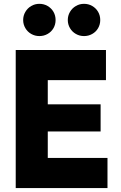

<svg xmlns="http://www.w3.org/2000/svg" viewBox="-20 -963 619 983"><path d="M60.5 -707H522.5V-552.7H224.6V-428.7H495.1V-290H224.6V-154.3H530.3V0H60.5ZM98.6 -860.4Q98.6 -883.3 109.9 -902.3Q121.1 -921.4 140.1 -932.4Q159.2 -943.4 181.6 -943.4Q204.6 -943.4 223.6 -932.4Q242.7 -921.4 253.7 -902.6Q264.6 -883.8 264.6 -860.4Q264.6 -837.4 253.7 -818.6Q242.7 -799.8 223.6 -789.1Q204.6 -778.3 181.6 -778.3Q159.2 -778.3 140.1 -789.1Q121.1 -799.8 109.9 -818.8Q98.6 -837.9 98.6 -860.4ZM327.1 -860.4Q327.1 -883.3 338.4 -902.3Q349.6 -921.4 368.7 -932.4Q387.7 -943.4 410.2 -943.4Q433.1 -943.4 452.1 -932.4Q471.2 -921.4 482.2 -902.6Q493.2 -883.8 493.2 -860.4Q493.2 -837.4 482.2 -818.6Q471.2 -799.8 452.1 -789.1Q433.1 -778.3 410.2 -778.3Q387.7 -778.3 368.7 -789.1Q349.6 -799.8 338.4 -818.8Q327.1 -837.9 327.1 -860.4Z"/></svg>

Font: Wanted Sans ExtraBold
Style: Regular
Weight: 800
Designer: Original Design by Kil Hyung-jin and Kang Hanbin, Wanted Lab, Inc; Hangeul from Source Han Sans by Jang Soo-young and Ka
Foundry: Wanted Lab, Inc.
Version: Version 1.003